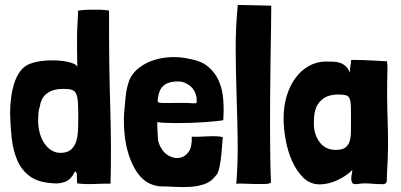

<svg xmlns="http://www.w3.org/2000/svg" viewBox="-20 -747 1629 780"><path d="M294 -475Q292 -484 272 -491Q252 -498 223 -500.5Q194 -503 161.5 -500.5Q129 -498 102 -488Q80 -480 64.5 -460.5Q49 -441 39.5 -413.5Q30 -386 25.5 -353Q21 -320 21 -285Q22 -235 27.5 -186Q33 -137 49.5 -97.5Q66 -58 99 -32.5Q132 -7 189 -3Q217 1 242 -7.5Q267 -16 282 -46Q285 -52 287.5 -49.5Q290 -47 292 -42Q292 -31 292.5 -25Q293 -19 293 -9Q293 -4 294 -2Q324 2 361 0.5Q398 -1 429 -1Q433 -145 428 -308Q423 -471 423 -638V-704Q407 -707 385 -707.5Q363 -708 343.5 -707.5Q324 -707 310.5 -705.5Q297 -704 297 -703V-692Q296 -672 295.5 -661.5Q295 -651 294.5 -642.5Q294 -634 293.5 -624.5Q293 -615 293 -597.5Q293 -580 293 -551Q293 -522 294 -475ZM237 -386Q258 -386 270.5 -382.5Q283 -379 289 -367Q295 -355 296.5 -332.5Q298 -310 298 -271Q298 -239 296.5 -212.5Q295 -186 287.5 -167Q280 -148 265.5 -137Q251 -126 226 -126Q205 -126 188 -137Q171 -148 159 -166.5Q147 -185 141 -208.5Q135 -232 135 -257Q135 -271 136 -286Q137 -301 142 -315Q147 -350 171.5 -368Q196 -386 237 -386Z M887 -259Q890 -301 887 -342Q884 -383 869.5 -417Q855 -451 827 -475Q799 -499 753 -507Q717 -516 679 -515Q641 -514 607 -503.5Q573 -493 546 -472.5Q519 -452 506 -423Q494 -390 490.5 -355.5Q487 -321 484 -284Q482 -243 486 -202Q490 -161 501 -124.5Q512 -88 530 -57.5Q548 -27 575 -8Q599 6 627 10Q655 10 688.5 12Q722 14 754 12Q786 10 813 0Q840 -10 857 -34Q864 -40 868.5 -55.5Q873 -71 876 -92.5Q879 -114 881 -139Q883 -164 885 -190Q874 -193 857 -193.5Q840 -194 821.5 -193Q803 -192 786 -191.5Q769 -191 759 -192Q761 -151 746.5 -130.5Q732 -110 711 -106Q690 -102 668 -113Q646 -124 634 -147Q623 -165 621.5 -184Q620 -203 619 -233V-251Q629 -249 651 -248Q673 -247 700.5 -247Q728 -247 758 -248Q788 -249 814.5 -251Q841 -253 860.5 -255Q880 -257 887 -259ZM779 -341Q779 -333 779 -330.5Q779 -328 773.5 -327.5Q768 -327 755 -328Q742 -329 716 -329Q678 -329 658.5 -328.5Q639 -328 630 -329.5Q621 -331 620.5 -335.5Q620 -340 622 -351Q624 -364 628.5 -376Q633 -388 642 -397Q651 -406 666 -411Q681 -416 705 -416Q716 -416 724 -413.5Q732 -411 740 -406Q758 -397 768.5 -379Q779 -361 779 -341Z M940 0Q947 -2 968 -1Q989 0 1012.5 0.5Q1036 1 1056 0.5Q1076 0 1081 -6Q1079 -46 1078 -103.5Q1077 -161 1077 -227Q1077 -293 1077.5 -364Q1078 -435 1079 -501Q1080 -567 1081 -625Q1082 -683 1082 -724L946 -727Q937 -636 937.5 -545Q938 -454 941 -363Q944 -272 945.5 -181Q947 -90 940 0Z M1454 -503Q1451 -503 1443 -503Q1435 -503 1427 -503.5Q1419 -504 1412.5 -503.5Q1406 -503 1406 -502Q1406 -490 1403.5 -478.5Q1401 -467 1402 -451Q1395 -468 1385 -477.5Q1375 -487 1362 -491.5Q1349 -496 1333.5 -496.5Q1318 -497 1300 -497Q1265 -496 1234 -478.5Q1203 -461 1180.5 -430.5Q1158 -400 1145 -358Q1132 -316 1132 -266Q1132 -226 1140.5 -179Q1149 -132 1167 -92Q1185 -52 1212.5 -25Q1240 2 1279 2Q1314 2 1350.5 -15Q1387 -32 1411 -56Q1411 -46 1409 -39Q1407 -32 1407 -21Q1407 -13 1409.5 -7Q1412 -1 1419 1Q1430 1 1440.5 -0.5Q1451 -2 1462 -2Q1478 -2 1494.5 -0.5Q1511 1 1527 1H1539Q1551 -1 1551.5 -14Q1552 -27 1552 -40Q1559 -147 1555 -251.5Q1551 -356 1554 -464V-474Q1554 -480 1553.5 -486Q1553 -492 1552 -498Q1520 -500 1495.5 -501Q1471 -502 1454 -503ZM1354 -363Q1375 -363 1385.5 -360Q1396 -357 1400.5 -346Q1405 -335 1405.5 -314.5Q1406 -294 1406 -259Q1406 -231 1405.5 -208.5Q1405 -186 1399.5 -170.5Q1394 -155 1381.5 -146.5Q1369 -138 1344 -138Q1302 -138 1278.5 -169.5Q1255 -201 1255 -246Q1255 -259 1256 -272.5Q1257 -286 1261 -299Q1266 -324 1289.5 -343.5Q1313 -363 1354 -363Z"/></svg>

Font: Londrina Solid
Style: Regular
Weight: 400
Designer: Marcelo Magalhaes
Foundry: Marcelo Magalhães
Version: Version 1.002